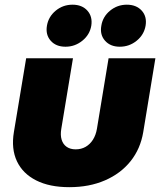

<svg xmlns="http://www.w3.org/2000/svg" viewBox="-20 -773 672 803"><path d="M270 9.8Q187 9.8 131.1 -18.6Q75.2 -46.9 50.8 -98.6Q26.4 -150.4 38.1 -220.7L89.4 -529.3H285.2L236.3 -233.9Q231.9 -208 237.8 -188.7Q243.7 -169.4 258.8 -158.9Q273.9 -148.4 296.4 -148.4Q319.8 -148.4 338.1 -158.9Q356.4 -169.4 368.7 -188.7Q380.9 -208 385.3 -233.9L434.1 -529.3H629.9L579.1 -220.7Q567.4 -150.4 525.9 -98.6Q484.4 -46.9 418.9 -18.6Q353.5 9.8 270 9.8ZM481 -577.6Q441.4 -577.6 419.2 -602.8Q397 -627.9 403.8 -665.5Q409.7 -703.1 440.2 -728.3Q470.7 -753.4 510.3 -753.4Q550.3 -753.4 572.8 -728.5Q595.2 -703.6 588.9 -665.5Q582.5 -627.9 551.8 -602.8Q521 -577.6 481 -577.6ZM253.9 -577.6Q213.9 -577.6 191.9 -602.8Q169.9 -627.9 176.3 -665.5Q182.6 -703.1 212.9 -728.3Q243.2 -753.4 283.2 -753.4Q323.2 -753.4 345.5 -728.5Q367.7 -703.6 361.8 -665.5Q355.5 -627.9 324.5 -602.8Q293.5 -577.6 253.9 -577.6Z"/></svg>

Font: Inter 24pt Black
Style: Italic
Weight: 900
Italic angle: -9.3988°
Designer: Rasmus Andersson
Foundry: rsms
Version: Version 4.001;git-66647c0bb